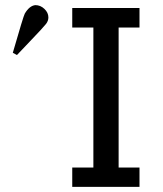

<svg xmlns="http://www.w3.org/2000/svg" viewBox="-20 -726 632 746"><path d="M29.8 -521Q70.8 -663.1 76.2 -672.9Q94.2 -703.6 117.2 -706.1Q137.2 -706.1 152.6 -691.4Q168 -676.8 168 -658.2Q168 -645 158.9 -633.1Q149.9 -621.1 94.2 -563Q65.4 -532.2 45.9 -512.2ZM260.7 0V-75.2H342.8V-619.1H260.7V-694.8H522V-619.1H440.9V-75.2H522V0Z"/></svg>

Font: CMU Concrete
Style: Bold
Weight: 700
Version: Version 0.7.0